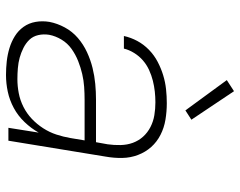

<svg xmlns="http://www.w3.org/2000/svg" viewBox="-100 -692 800 640"><g transform="rotate(90 300.0 -372.0)"><path d="M230 8Q207 8 184.5 5.5Q162 3 140.5 -3.5Q119 -10 100.5 -21.5Q82 -33 69.5 -50.5Q57 -68 53 -90.5Q49 -113 53 -137Q58 -163 71.5 -188Q85 -213 106.5 -231.5Q128 -250 154 -262Q180 -274 206.5 -280.5Q233 -287 259.5 -289.5Q286 -292 312 -292H454L461 -331Q464 -352 463.5 -374Q463 -396 456 -415Q449 -434 435.5 -449Q422 -464 403.5 -473.5Q385 -483 364 -486.5Q343 -490 321 -490Q303 -490 285 -488Q267 -486 249 -481.5Q231 -477 213.5 -469Q196 -461 181.5 -448.5Q167 -436 156.5 -419Q146 -402 142 -385H100Q105 -408 116.5 -429.5Q128 -451 146 -468.5Q164 -486 186 -497.5Q208 -509 231 -516Q254 -523 277.5 -525.5Q301 -528 324 -528Q352 -528 379 -523.5Q406 -519 429.5 -507Q453 -495 470 -476Q487 -457 496.5 -432Q506 -407 506.5 -379.5Q507 -352 502 -324L449 0H406L422 -101Q408 -76 387 -54Q366 -32 340 -18Q314 -4 286 2Q258 8 230 8ZM244 -30Q267 -30 290.5 -34.5Q314 -39 336 -50Q358 -61 376 -78Q394 -95 407.5 -116Q421 -137 428.5 -160Q436 -183 440 -206L448 -254H313Q291 -254 269.5 -252.5Q248 -251 226.5 -246Q205 -241 183.5 -232.5Q162 -224 143 -210.5Q124 -197 112 -177Q100 -157 96 -136Q93 -117 97 -99.5Q101 -82 112.5 -70Q124 -58 140 -50Q156 -42 172.5 -37.5Q189 -33 207.5 -31.5Q226 -30 244 -30ZM348 -590 247 -728 284 -752 379 -610Z"/></g></svg>

Font: Iosevka XLt Ex Obl
Style: Regular
Weight: 200
Width: 7
Italic angle: -9°
Monospace: yes
Designer: Belleve Invis
Foundry: Belleve Invis
Version: Version 32.5.0; ttfautohint (v1.8.4)